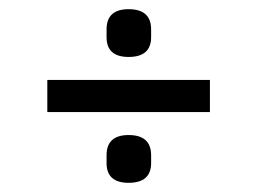

<svg xmlns="http://www.w3.org/2000/svg" viewBox="-20 -509 560 418"><path d="M437 -265H83V-335H437ZM309 -171V-154Q309 -111 260 -111Q212 -111 212 -154V-171Q212 -215 260 -215Q309 -215 309 -171ZM309 -445V-428Q309 -385 260 -385Q212 -385 212 -428V-445Q212 -489 260 -489Q309 -489 309 -445Z"/></svg>

Font: RopaSansRegular
Style: Regular
Weight: 400
Designer: Botio Nikoltchev
Foundry: Botjo Nikoltchev
Version: Version 1.002